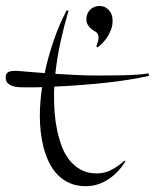

<svg xmlns="http://www.w3.org/2000/svg" viewBox="-83 -623 532 659"><path d="M347.7 -69.8Q336.9 -51.8 322.5 -36.1Q308.1 -20.5 290.8 -8.8Q273.4 2.9 253.4 9.5Q233.4 16.1 211.9 16.1Q180.2 16.1 156 5.4Q131.8 -5.4 114.3 -23.7Q96.7 -42 85 -66.4Q73.2 -90.8 66.4 -117.4Q59.6 -144 56.6 -171.9Q53.7 -199.7 53.7 -225.1Q53.7 -248.5 55.7 -273.2Q57.6 -297.9 61.5 -323.7Q46.4 -323.2 32 -323.2Q17.6 -323.2 3.4 -323.2Q-5.9 -323.2 -17.6 -323.7Q-29.3 -324.2 -39.6 -327.6Q-49.8 -331.1 -56.6 -337.9Q-63.5 -344.7 -63.5 -357.9Q-63.5 -365.2 -60.8 -369.6Q-58.1 -374 -53.5 -376.2Q-48.8 -378.4 -42.7 -379.2Q-36.6 -379.9 -30.3 -379.9Q-22.9 -379.9 4.4 -377.4Q31.7 -375 70.3 -372.1Q82.5 -429.7 101.8 -485.4Q121.1 -541 145.5 -586.9H152.3Q136.7 -533.7 124.8 -479.5Q112.8 -425.3 106.9 -369.6Q142.6 -367.2 180.4 -365.5Q218.3 -363.8 254.4 -363.8Q307.6 -363.8 340.8 -364.7Q374 -365.7 393.1 -367.2Q415.5 -369.1 426.8 -371.1L428.7 -362.8Q399.4 -356 361.8 -349.9Q324.2 -343.8 281.7 -339.1Q239.3 -334.5 193.8 -331.1Q148.4 -327.6 103.5 -325.7Q102.5 -315.9 102.5 -305.9Q102.5 -295.9 102.5 -286.1Q102.5 -262.7 104.7 -234.4Q106.9 -206.1 112.8 -177.5Q118.7 -148.9 128.7 -121.8Q138.7 -94.7 155 -74Q171.4 -53.2 194.3 -40.5Q217.3 -27.8 248.5 -27.8Q277.3 -27.8 300.5 -40.5Q323.7 -53.2 344.7 -71.8ZM247.6 -463.9Q250.5 -470.7 252.7 -478.3Q254.9 -485.8 255.1 -492.9Q255.4 -500 252.9 -505.6Q250.5 -511.2 244.1 -514.6Q231.4 -521.5 222.4 -532Q213.4 -542.5 213.4 -557.6Q213.4 -566.9 216.8 -575.2Q220.2 -583.5 226.3 -589.6Q232.4 -595.7 240.7 -599.1Q249 -602.5 258.3 -602.5Q276.9 -602.5 289.6 -589.4Q302.2 -576.2 303.2 -557.6Q304.7 -538.1 298.1 -521.2Q291.5 -504.4 282.5 -491.7Q273.4 -479 264.6 -470.9Q255.9 -462.9 252.4 -460.4Q251 -460.9 250 -461.9Q247.6 -463.4 247.6 -463.9Z"/></svg>

Font: Montez
Style: Regular
Weight: 400
Designer: Astigmatic (AOETI)
Foundry: Astigmatic (AOETI)
Version: Version 1.001